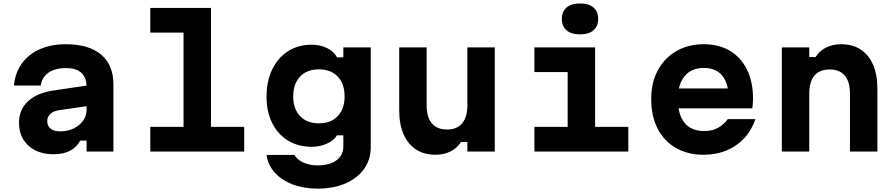

<svg xmlns="http://www.w3.org/2000/svg" viewBox="-20 -895 5290 1134"><path d="M501.8 -390.9V-269.3L327.9 -244Q296 -239.3 277.5 -222.2Q259 -205.2 259 -180.1Q259 -151.8 278.5 -135.5Q297.9 -119.2 336.5 -119.2Q380.3 -119.2 415.2 -136.3Q450.2 -153.3 470.7 -182.2Q491.3 -211 491.3 -246.4V-380Q491.3 -436.3 461 -464.6Q430.8 -492.9 368 -492.9Q326.4 -492.9 294.7 -480.7Q263.1 -468.4 244.3 -445.5Q225.5 -422.6 220.2 -390H62.2Q69.7 -465.9 109.4 -520.5Q149.1 -575.1 215.6 -604.5Q282.1 -633.8 369 -633.8Q504.4 -633.8 577.1 -572.6Q649.8 -511.4 649.8 -396.9V0H491.3V-64.5H453.8Q432.5 -25.2 393.7 -4.6Q354.9 16 295.1 16Q233.7 16 187.9 -7.1Q142.2 -30.2 117.2 -72Q92.2 -113.7 92.2 -168.9Q92.2 -247.4 145.3 -296.7Q198.4 -346.1 296.1 -360.6Z M867.7 -848H1226V-145.6H1422.3V0H867.7V-145.6H1064V-702.4H867.7Z M2169.8 -27.4Q2169.8 46.5 2130.9 101.8Q2092.1 157 2021.3 188Q1950.5 219 1855.1 219Q1773.3 219 1708.4 194.1Q1643.4 169.2 1602.9 124.5Q1562.5 79.7 1554.3 20H1718.7Q1735.7 48.7 1772 65.2Q1808.2 81.8 1855.1 81.8Q1926.4 81.8 1967.1 51.9Q2007.8 21.9 2007.8 -30V-95.5H1970.3Q1951.3 -64.7 1910.4 -46.4Q1869.5 -28 1821.3 -28Q1740.8 -28 1680.9 -64.9Q1621 -101.7 1587.7 -168.1Q1554.3 -234.5 1554.3 -323Q1554.3 -415.7 1587.7 -484.8Q1621 -553.9 1680.9 -592.4Q1740.8 -630.9 1821.3 -630.9Q1871.3 -630.9 1912.2 -610.7Q1953.1 -590.6 1970.3 -556.4H2007.8V-614.9H2169.8ZM1711.8 -325.9Q1711.8 -251.8 1752.4 -209.2Q1792.9 -166.6 1863.5 -166.6Q1934.1 -166.6 1974.7 -209.2Q2015.3 -251.8 2015.3 -325.9Q2015.3 -400.1 1974.7 -442.7Q1934.1 -485.3 1863.5 -485.3Q1792.9 -485.3 1752.4 -442.7Q1711.8 -400.1 1711.8 -325.9Z M2902.3 -614.9V0H2740.3V-56.9H2702.9Q2680.8 -21 2641.6 -1Q2602.3 19 2552.6 19Q2485.1 19 2437.2 -12.1Q2389.3 -43.3 2363.6 -102.1Q2337.9 -160.9 2337.9 -243.3V-614.9H2499.9V-273.3Q2499.9 -203.2 2530.4 -166.7Q2560.9 -130.1 2619.7 -130.1Q2679.4 -130.1 2709.8 -166.7Q2740.3 -203.2 2740.3 -273.3V-614.9Z M3136.4 -614.9H3494.7V-145.6H3691V0H3136.4V-145.6H3332.7V-469.3H3136.4ZM3405.7 -692Q3354.3 -692 3326.4 -716Q3298.4 -740 3298.4 -783.4Q3298.4 -826.7 3326.4 -850.7Q3354.3 -874.7 3405.7 -874.7Q3457.1 -874.7 3485.1 -850.7Q3513 -826.7 3513 -783.4Q3513 -740 3485.1 -716Q3457.1 -692 3405.7 -692Z M3957.3 -372.4H4333.5L4283.9 -310.9Q4283.9 -400.1 4246.8 -446.9Q4209.8 -493.7 4136.5 -493.7Q4062.9 -493.7 4023.1 -444.6Q3983.3 -395.6 3983.3 -310.9Q3983.3 -220.1 4022.3 -170.6Q4061.4 -121.1 4140.5 -121.1Q4185.4 -121.1 4220 -139.7Q4254.5 -158.3 4278.3 -191.4H4441.8Q4419.3 -125.5 4375.4 -78.3Q4331.4 -31 4270.3 -6Q4209.3 19 4136.1 19Q4041.6 19 3972 -21.1Q3902.4 -61.3 3864.3 -135.1Q3826.2 -209 3826.2 -310.9Q3826.2 -407.9 3865.6 -480.4Q3904.9 -552.9 3974.7 -593.3Q4044.6 -633.8 4136.5 -633.8Q4225.7 -633.8 4291 -595Q4356.3 -556.1 4391.9 -484Q4427.5 -411.9 4427.5 -311.5Q4427.5 -296.7 4426.2 -281.8Q4425 -266.8 4423.3 -255.1H3957.3Z M4597.7 0V-614.9H4759.7V-557.9H4797.1Q4819.2 -593.9 4858.4 -613.9Q4897.7 -633.8 4947.4 -633.8Q5015.2 -633.8 5063 -602.7Q5110.7 -571.6 5136.4 -513.1Q5162.1 -454.7 5162.1 -371.5V0H5000.1V-341.5Q5000.1 -412.4 4969.6 -448.6Q4939.1 -484.7 4880.3 -484.7Q4820.6 -484.7 4790.2 -448.6Q4759.7 -412.4 4759.7 -341.5V0Z"/></svg>

Font: Martian Mono SemiExpanded
Style: Regular
Weight: 400
Width: 6
Monospace: yes
Designer: Roman Shamin
Foundry: Evil Martians
Version: Version 1.000